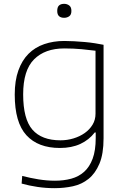

<svg xmlns="http://www.w3.org/2000/svg" viewBox="-20 -764 649 1003"><path d="M265 219Q220 219 176 212.5Q132 206 93 195L96 155Q138 166 181.5 173Q225 180 267 180Q313 180 352 169.5Q391 159 419.5 133.5Q448 108 464 65Q480 22 480 -43V-72H475Q445 -33 399.5 -12Q354 9 293 9Q179 9 118 -57.5Q57 -124 57 -270Q57 -343 76 -396Q95 -449 129 -483Q163 -517 211 -533.5Q259 -550 316 -550Q340 -550 367.5 -548.5Q395 -547 423 -544.5Q451 -542 476 -538Q501 -534 521 -530V-42Q521 40 499.5 91Q478 142 442.5 170.5Q407 199 361 209Q315 219 265 219ZM296 -31Q331 -31 364 -41Q397 -51 422.5 -69Q448 -87 463.5 -112.5Q479 -138 479 -170V-499Q449 -503 406.5 -507Q364 -511 316 -511Q215 -511 158 -454Q101 -397 101 -271Q101 -142 149.5 -86.5Q198 -31 296 -31ZM315 -671Q298 -671 288.5 -679.5Q279 -688 279 -707Q279 -727 288.5 -735.5Q298 -744 315 -744Q330 -744 341.5 -735.5Q353 -727 353 -707Q353 -687 341.5 -679Q330 -671 315 -671Z"/></svg>

Font: Encode Sans Wide
Style: Thin
Weight: 100
Designer: Pablo Impallari, Andres Torresi
Foundry: Pablo Impallari, Andres Torresi
Version: Version 1.000; ttfautohint (v1.00) -l 8 -r 50 -G 200 -x 14 -